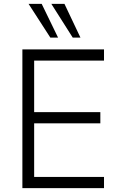

<svg xmlns="http://www.w3.org/2000/svg" viewBox="-20 -975 619 995"><path d="M96 0V-719H519V-661H157V-394H500V-336H157V-58H519V0ZM357 -780 246 -955H314L397 -780ZM241 -780 128 -955H196L281 -780Z"/></svg>

Font: Nunitoga
Style: Light
Weight: 300
Designer: Vernon Adams
Foundry: Vernon Adams
Version: Version 1.0